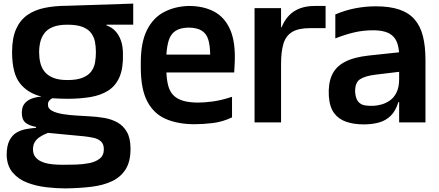

<svg xmlns="http://www.w3.org/2000/svg" viewBox="-20 -679 2434 1065"><path d="M343 366Q292 366 236.5 359.5Q181 353 132 334.5Q83 316 51 279Q19 242 17 182Q17 130 32.5 100Q48 70 72.5 56Q97 42 125.5 37Q154 32 180 30V25Q141 18 121 1Q101 -16 101 -53Q101 -85 115.5 -103.5Q130 -122 154.5 -131.5Q179 -141 208 -143V-144Q133 -163 90.5 -217Q48 -271 47 -386V-389Q47 -467 69 -517Q91 -567 131.5 -595.5Q172 -624 228.5 -635.5Q285 -647 354 -647L719 -659V-542H571V-538Q600 -528 620 -506.5Q640 -485 651 -453.5Q662 -422 662 -380V-379Q664 -300 642.5 -251Q621 -202 579.5 -176Q538 -150 480.5 -140.5Q423 -131 354 -131Q332 -131 310.5 -132Q289 -133 270 -134Q260 -129 253 -120.5Q246 -112 246 -100Q245 -77 268.5 -64.5Q292 -52 329.5 -46Q367 -40 406 -38Q445 -36 474 -34Q517 -32 558 -25Q599 -18 632 0.5Q665 19 684.5 54Q704 89 704 146Q704 217 677 260Q650 303 601.5 326Q553 349 487 357Q421 365 343 366ZM326 235Q359 235 399 234Q439 233 474.5 226Q510 219 533 201Q556 183 556 149Q556 119 539 104.5Q522 90 497 85Q472 80 446 77L246 58Q239 61 225.5 67Q212 73 197.5 83Q183 93 173 109Q163 125 163 149Q163 175 175.5 191Q188 207 208 216.5Q228 226 250.5 229.5Q273 233 293 234Q313 235 326 235ZM354 -235Q407 -235 438.5 -248Q470 -261 486 -282.5Q502 -304 507 -331.5Q512 -359 512 -389Q512 -419 507 -446Q502 -473 486 -495Q470 -517 438.5 -529.5Q407 -542 354 -542Q305 -542 274 -529.5Q243 -517 226.5 -495Q210 -473 203.5 -446Q197 -419 197 -389Q197 -359 203.5 -331.5Q210 -304 226.5 -282.5Q243 -261 274 -248Q305 -235 354 -235Z M1059 10Q968 10 901 -18.5Q834 -47 797.5 -115.5Q761 -184 761 -304V-332Q761 -445 795.5 -513Q830 -581 890.5 -612.5Q951 -644 1027 -646Q1109 -646 1168 -614.5Q1227 -583 1257 -514Q1287 -445 1282 -332L1279 -277H903Q905 -232 914 -200.5Q923 -169 943.5 -149Q964 -129 997.5 -119.5Q1031 -110 1080 -110Q1112 -110 1159 -116Q1206 -122 1267 -142V-28Q1215 -3 1160.5 3.5Q1106 10 1059 10ZM903 -376H1146Q1145 -426 1135.5 -458.5Q1126 -491 1100.5 -508Q1075 -525 1027 -526Q980 -525 954 -508Q928 -491 917 -458Q906 -425 903 -376Z M1392 0V-634H1539V-528H1542Q1558 -567 1583 -593Q1608 -619 1643.5 -632.5Q1679 -646 1727 -646H1786V-523H1701Q1636 -523 1601 -502Q1566 -481 1552.5 -437.5Q1539 -394 1539 -324V0Z M2194 0V-307Q2194 -313 2194 -318.5Q2194 -324 2194.5 -329.5Q2195 -335 2195 -341Q2195 -347 2195 -353Q2195 -398 2187 -428.5Q2179 -459 2161 -477Q2143 -495 2115.5 -503Q2088 -511 2049 -511Q1994 -511 1943.5 -499Q1893 -487 1840 -466V-599Q1897 -623 1953 -633.5Q2009 -644 2064 -644Q2142 -644 2195 -626Q2248 -608 2280 -571Q2312 -534 2326 -478Q2340 -422 2340 -346V0ZM1998 11Q1943 11 1900.5 -3.5Q1858 -18 1833 -52Q1808 -86 1804 -146Q1800 -214 1820.5 -261Q1841 -308 1891.5 -335Q1942 -362 2026 -371L2214 -391V-283L2064 -265Q2005 -258 1976.5 -239Q1948 -220 1950 -167Q1953 -131 1967.5 -114.5Q1982 -98 2004.5 -94.5Q2027 -91 2052 -92Q2072 -93 2096 -99.5Q2120 -106 2142.5 -121.5Q2165 -137 2179.5 -166Q2194 -195 2194 -241L2212 -113H2190Q2175 -64 2147.5 -37Q2120 -10 2082 0.5Q2044 11 1998 11Z"/></svg>

Font: Matangi Black
Style: Regular
Weight: 900
Designer: Prashant Pant
Foundry: The Graphic Ant
Version: Version 3.002